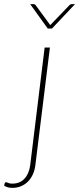

<svg xmlns="http://www.w3.org/2000/svg" viewBox="-104 -723 383 929"><path d="M137.5 -493 67 77Q64 100.5 55 120.5Q46 140.5 31.8 155Q17.5 169.5 -1.8 177.8Q-21 186 -44 186Q-57 186 -66.2 183.2Q-75.5 180.5 -84 175.5L-81 163Q-79 159 -76.2 158.8Q-73.5 158.5 -69.8 160Q-66 161.5 -60 163.5Q-54 165.5 -45 165.5Q-7.5 165.5 14.5 141.5Q36.5 117.5 42 77L112 -493ZM259 -703 147.5 -585H127L42 -703H59Q62 -703 64.5 -701.5Q67 -700 68 -698.5L136 -606L139 -601.5L143.5 -606L232.5 -698.5Q237.5 -703 242 -703Z"/></svg>

Font: Lato ExtraLight
Style: Italic
Weight: 275
Italic angle: -7°
Designer: Lukasz Dziedzic with Adam Twardoch and Botio Nikoltchev
Foundry: tyPoland Lukasz Dziedzic
Version: Version 2.015; 2015-08-06; http://www.latofonts.com/